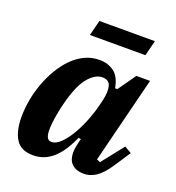

<svg xmlns="http://www.w3.org/2000/svg" viewBox="-132 -819 856 936"><g transform="rotate(20 296.0 -351.0)"><path d="M143 12Q80 12 53.5 -30Q27 -72 27 -145Q27 -187 35 -232.5Q43 -278 59 -321.5Q75 -365 98 -404Q121 -443 150 -472.5Q179 -502 214.5 -519Q250 -536 291 -536Q335 -536 366.5 -512.5Q398 -489 408 -432H420L485 -524H556L444 -76L462 -68L552 -182L588 -161L532 -76Q501 -29 470.5 -8.5Q440 12 408 12Q383 12 366.5 5Q350 -2 340.5 -13Q331 -24 327 -38.5Q323 -53 323 -67Q323 -82 326 -98.5Q329 -115 332 -126L336 -142L324 -144Q310 -113 292.5 -84.5Q275 -56 253.5 -34.5Q232 -13 204.5 -0.5Q177 12 143 12ZM206 -80Q230 -80 255.5 -106Q281 -132 302.5 -170Q324 -208 340.5 -251Q357 -294 365 -328L372 -357Q383 -405 375 -433Q367 -461 332 -461Q297 -461 262.5 -422Q228 -383 203 -294Q192 -256 184 -209.5Q176 -163 176 -131Q176 -108 182.5 -94Q189 -80 206 -80ZM224 -714H512L492 -634H204Z"/></g></svg>

Font: IBM Plex Serif
Style: Bold Italic
Weight: 700
Italic angle: -14°
Designer: Mike Abbink, Paul van der Laan, Pieter van Rosmalen
Foundry: Bold Monday
Version: Version 3.001